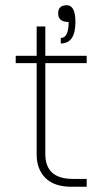

<svg xmlns="http://www.w3.org/2000/svg" viewBox="-20 -713 391 733"><path d="M153 -125Q153 -30 258 -30H311V0H253Q187 0 153.5 -33.5Q120 -67 120 -123V-472H40V-500H120V-612H153V-500H311V-472H153ZM268 -629Q268 -547 212 -547V-568Q242 -568 242 -629Q202 -629 202 -662Q202 -693 235 -693Q268 -693 268 -629Z"/></svg>

Font: Fivo Sans Thin
Style: Regular
Weight: 250
Foundry: Alexander Slobzheninov
Version: 1.0